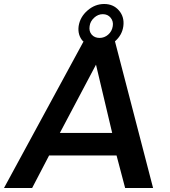

<svg xmlns="http://www.w3.org/2000/svg" viewBox="-64 -942 850 962"><path d="M512 -735 703 0H563L520 -163H182L97 0H-44L355 -735H352Q324 -766 330 -811Q337 -857 374.5 -889.5Q412 -922 458 -922Q504 -922 532 -889.5Q560 -857 554 -811Q548 -766 512 -735ZM385 -811Q381 -785 395.5 -768.5Q410 -752 435 -752Q459 -752 478 -768.5Q497 -785 501 -811Q505 -835 490.5 -853Q476 -871 451 -871Q427 -871 407.5 -853Q388 -835 385 -811ZM236 -276H498L417 -618Z"/></svg>

Font: Oakes Grotesk
Style: Bold Italic
Weight: 600
Italic angle: -8°
Designer: Samuel Oakes
Foundry: Samuel Oakes
Version: Version 1.000;PS 001.000;hotconv 1.0.88;makeotf.lib2.5.64775